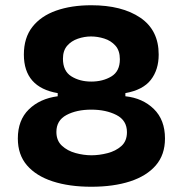

<svg xmlns="http://www.w3.org/2000/svg" viewBox="-20 -696 697 732"><path d="M328 16Q244 16 181 -4.5Q118 -25 83 -65.5Q48 -106 48 -168Q48 -238 90 -279Q132 -320 200 -329V-341Q71 -363 71 -488Q71 -552 103.5 -593.5Q136 -635 194 -655.5Q252 -676 328 -676Q445 -676 515 -628.5Q585 -581 585 -488Q585 -430 555 -391.5Q525 -353 458 -341V-329Q524 -322 566.5 -280.5Q609 -239 609 -168Q609 -106 574 -65.5Q539 -25 476 -4.5Q413 16 328 16ZM328 -385Q372 -385 404.5 -404.5Q437 -424 437 -470Q437 -503 420 -522Q403 -541 377.5 -549Q352 -557 327 -557Q302 -557 277 -548.5Q252 -540 236 -521.5Q220 -503 220 -472Q220 -425 252 -405Q284 -385 328 -385ZM329 -104Q358 -104 389.5 -112Q421 -120 442.5 -139Q464 -158 464 -192Q464 -237 424 -257.5Q384 -278 328 -278Q272 -278 233.5 -257.5Q195 -237 195 -193Q195 -160 216 -140.5Q237 -121 268 -112.5Q299 -104 329 -104Z"/></svg>

Font: Bricolage Grotesque 10pt Bricolage Grotesque 10pt Regular
Style: Bold
Weight: 700
Designer: Mathieu Triay
Foundry: Atelier Triay
Version: Version 1.000; ttfautohint (v1.8.4.7-5d5b);gftools[0.9.32]